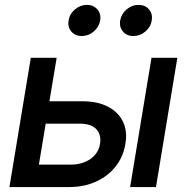

<svg xmlns="http://www.w3.org/2000/svg" viewBox="-20 -756 755 776"><path d="M155.3 -346.7H312.5Q374 -346.7 416 -325Q458 -303.2 476.8 -264.6Q495.6 -226.1 486.8 -174.8Q478.5 -123 447.8 -83.7Q417 -44.4 368.7 -22.2Q320.3 0 259.3 0H18.1L104.5 -522.5H209L137.2 -90.8H266.6Q313 -90.8 345.5 -113.5Q377.9 -136.2 384.3 -174.3Q390.1 -211.9 369.1 -234.1Q348.1 -256.3 301.3 -256.3H140.6ZM505.9 0 592.3 -522.5H696.8L610.4 0ZM519 -610.4Q492.2 -610.4 476.8 -628.7Q461.4 -647 465.8 -673.3Q470.2 -699.7 491.7 -718Q513.2 -736.3 540 -736.3Q566.9 -736.3 582.3 -718Q597.7 -699.7 593.3 -673.3Q589.4 -647 567.6 -628.7Q545.9 -610.4 519 -610.4ZM310.5 -610.4Q283.7 -610.4 268.3 -628.7Q252.9 -647 257.3 -673.3Q261.2 -699.7 283 -718Q304.7 -736.3 331.1 -736.3Q357.9 -736.3 373.5 -718Q389.2 -699.7 384.8 -673.3Q380.4 -647 358.9 -628.7Q337.4 -610.4 310.5 -610.4Z"/></svg>

Font: Inter 28pt Medium
Style: Italic
Weight: 500
Italic angle: -9.3988°
Designer: Rasmus Andersson
Foundry: rsms
Version: Version 4.001;git-66647c0bb